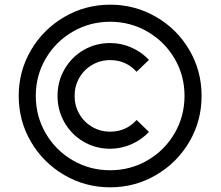

<svg xmlns="http://www.w3.org/2000/svg" viewBox="-20 -792 943 821"><path d="M60 -382Q60 -488 112.5 -577.5Q165 -667 255 -719.5Q345 -772 451 -772Q557 -772 647 -720Q737 -668 789.5 -578.5Q842 -489 842 -382Q842 -275 789.5 -185.5Q737 -96 647 -43.5Q557 9 451 9Q345 9 255 -43.5Q165 -96 112.5 -185.5Q60 -275 60 -382ZM769 -382Q769 -469 726.5 -541.5Q684 -614 611 -656.5Q538 -699 451 -699Q364 -699 291 -656.5Q218 -614 175.5 -541.5Q133 -469 133 -382Q133 -295 175.5 -222Q218 -149 291 -106.5Q364 -64 451 -64Q538 -64 611 -106.5Q684 -149 726.5 -222Q769 -295 769 -382ZM226 -382Q226 -444 256 -496Q286 -548 337.5 -578Q389 -608 451 -608Q498 -608 541.5 -589Q585 -570 617 -536L564 -485Q519 -535 451 -535Q409 -535 374 -514.5Q339 -494 319 -459Q299 -424 299 -382Q299 -340 319 -305Q339 -270 374 -249.5Q409 -229 451 -229Q519 -229 564 -279L617 -228Q585 -194 541.5 -175Q498 -156 451 -156Q389 -156 337.5 -186Q286 -216 256 -268Q226 -320 226 -382Z"/></svg>

Font: Open Sauce One
Style: Regular
Weight: 400
Designer: Alfredo Marco Pradil
Foundry: Creative Sauce Fz LLC
Version: Version 1.477